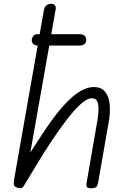

<svg xmlns="http://www.w3.org/2000/svg" viewBox="-20 -999 675 1019"><path d="M76 -2Q59 -6 55 -14.8Q51 -23.5 55 -47L213 -945Q216.5 -963 227 -971Q237.5 -979 251.5 -979Q264 -979 271 -971.8Q278 -964.5 275 -947L141 -189.5Q167.5 -230.5 198.2 -278Q229 -325.5 262.8 -371.2Q296.5 -417 332.5 -454.5Q368.5 -492 405.2 -514.5Q442 -537 478.5 -537Q518.5 -537 538.5 -511.2Q558.5 -485.5 562.2 -443.8Q566 -402 557.5 -354L500.5 -28.5Q499.5 -22.5 494.5 -11.2Q489.5 0 464.5 0Q444.5 0 441 -7Q437.5 -14 439 -25.5L495.5 -351Q500 -376.5 502.2 -406Q504.5 -435.5 497.8 -456.5Q491 -477.5 467.5 -477.5Q442.5 -477.5 408.2 -446.5Q374 -415.5 334.8 -364.5Q295.5 -313.5 255.2 -252.8Q215 -192 178 -131Q141 -70 111 -20Q104.5 -7.5 98 -2.8Q91.5 2 76 -2ZM403.5 -757.5H181.5Q164.5 -757.5 156.5 -765.5Q148.5 -773.5 148.5 -784.5Q148.5 -796.5 155.8 -807Q163 -817.5 181.5 -817.5H403.5Q422 -817.5 430 -808.2Q438 -799 438 -788.5Q438 -776 430 -766.8Q422 -757.5 403.5 -757.5Z"/></svg>

Font: Edu QLD Hand
Style: Regular
Weight: 400
Designer: Tina and Corey Anderson, Eben Sorkin
Foundry: Sorkin Type Co.
Version: Version 2.000